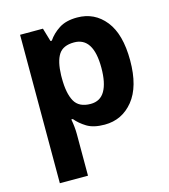

<svg xmlns="http://www.w3.org/2000/svg" viewBox="-117 -649 866 982"><g transform="rotate(-15 316.5 -158.0)"><path d="M382 -556Q474 -556 531 -484.5Q588 -413 588 -274Q588 -135 529 -62.5Q470 10 378 10Q319 10 284 -11.5Q249 -33 227 -60H219Q227 -18 227 20V240H78V-546H199L220 -475H227Q249 -508 286 -532Q323 -556 382 -556ZM334 -437Q276 -437 252.5 -401Q229 -365 227 -291V-275Q227 -196 250.5 -153.5Q274 -111 336 -111Q387 -111 411.5 -153.5Q436 -196 436 -276Q436 -437 334 -437Z"/></g></svg>

Font: Noto Sans Gurmukhi UI
Style: Bold
Weight: 700
Designer: Jelle Bosma - Monotype Design Team
Foundry: Monotype Imaging Inc.
Version: Version 2.004; ttfautohint (v1.8.4.7-5d5b)